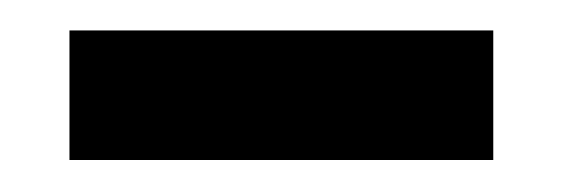

<svg xmlns="http://www.w3.org/2000/svg" viewBox="-20 -798 360 123"><path d="M24.5 -695.5V-778.5H296V-695.5Z"/></svg>

Font: Koeln Type Sans
Style: Regular
Weight: 400
Designer: Eben Sorkin
Foundry: Eben Sorkin
Version: Version 2.001